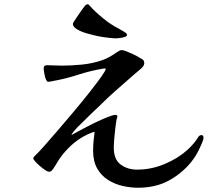

<svg xmlns="http://www.w3.org/2000/svg" viewBox="-20 -818 1040 901"><path d="M935 -170Q935 -166 932 -157.5Q929 -149 925 -140Q921 -132 917.5 -124Q914 -116 912 -112Q898 -84 876 -56Q831 -2 770 30.5Q709 63 627 63Q592 63 555 54.5Q518 46 486.5 26Q455 6 436 -27.5Q417 -61 417 -110Q417 -138 419.5 -160.5Q422 -183 424 -199Q414 -198 393.5 -188.5Q373 -179 356 -168Q325 -148 298 -120Q271 -92 251 -60Q245 -50 239 -40Q233 -30 227 -22Q224 -18 220 -15Q216 -12 210 -12Q204 -12 192 -20Q180 -28 167 -39Q154 -50 145 -60.5Q136 -71 136 -75Q136 -79 141 -84Q143 -86 145.5 -88.5Q148 -91 149 -92Q160 -102 187.5 -133Q215 -164 252 -207Q289 -250 328 -296.5Q367 -343 400.5 -385.5Q434 -428 455 -457.5Q476 -487 476 -494Q476 -496 473.5 -496.5Q471 -497 470 -497Q469 -497 467.5 -496.5Q466 -496 464 -496Q404 -486 345.5 -467Q287 -448 225 -437Q223 -437 216.5 -435.5Q210 -434 208 -434Q203 -434 200.5 -437Q198 -440 196 -444Q192 -452 188.5 -470.5Q185 -489 185 -498Q185 -512 200 -512Q217 -512 234 -511Q251 -510 268 -510Q316 -510 365.5 -515Q415 -520 461 -536Q478 -542 494 -551Q510 -560 524 -570Q530 -574 537.5 -578.5Q545 -583 552 -583Q558 -583 572.5 -577.5Q587 -572 604 -564Q621 -556 634 -548Q641 -544 646 -541Q651 -538 653 -535Q657 -531 657 -521Q657 -514 652 -507Q649 -503 644.5 -498.5Q640 -494 636 -491Q621 -478 606.5 -466Q592 -454 577 -440Q546 -413 515.5 -386Q485 -359 456 -330Q407 -284 359 -236Q354 -232 344 -221.5Q334 -211 325.5 -200.5Q317 -190 315 -184Q321 -188 341 -198.5Q361 -209 387.5 -223Q414 -237 441 -249.5Q468 -262 490 -270.5Q512 -279 521 -279Q531 -279 531 -271Q531 -270 530.5 -269.5Q530 -269 530 -268Q527 -259 525 -245Q523 -231 521 -215Q518 -191 516 -166Q514 -141 514 -125Q514 -70 546 -46Q578 -22 624 -22Q690 -22 753 -48.5Q816 -75 860 -115Q891 -143 911 -176Q917 -184 925 -184Q932 -184 933.5 -179.5Q935 -175 935 -170ZM576 -654Q576 -648 565 -644.5Q554 -641 542 -639.5Q530 -638 525 -638Q515 -638 491 -640.5Q467 -643 441 -648Q413 -654 385.5 -662Q358 -670 340 -681.5Q322 -693 322 -706Q322 -709 330 -721.5Q338 -734 349 -750Q360 -766 369.5 -779Q379 -792 382 -794Q386 -798 391 -798Q394 -798 396 -796.5Q398 -795 399 -793Q403 -789 406.5 -785.5Q410 -782 413 -778Q430 -761 448.5 -745Q467 -729 486 -715Q503 -703 520 -693Q537 -683 556 -673Q560 -671 568 -665.5Q576 -660 576 -654Z"/></svg>

Font: Kaisei Opti
Style: Bold
Weight: 700
Designer: Font-Kai, 金井和夫
Foundry: KAZUO KANAI
Version: Version 5.003